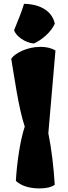

<svg xmlns="http://www.w3.org/2000/svg" viewBox="-20 -997 365 1026"><path d="M64.9 -30.3C90.8 -5.9 132.8 9.8 190.9 9.8C225.6 9.8 251.5 4.4 272.5 -9.3C267.1 -101.6 254.9 -205.1 238.3 -284.7L276.4 -727.1C252.9 -741.2 226.1 -746.6 195.3 -746.6C122.6 -746.6 58.1 -710.9 40 -683.1C57.6 -580.6 78.1 -423.8 112.3 -320.3C88.4 -250.5 69.8 -126 64.9 -30.3ZM161.1 -764.6C201.7 -782.2 253.9 -825.7 272.9 -870.6C255.4 -953.1 168.5 -976.6 108.4 -976.6C93.3 -927.2 83 -904.8 55.2 -835.4C64 -805.7 113.8 -767.6 161.1 -764.6Z"/></svg>

Font: Fruktur
Style: Regular
Weight: 400
Designer: Viktoriya Grabowska
Foundry: Viktoriya Grabowska
Version: Version 1.002